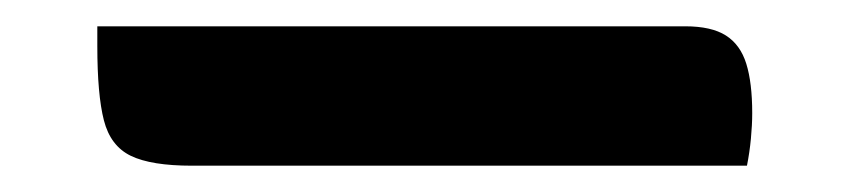

<svg xmlns="http://www.w3.org/2000/svg" viewBox="-20 52 640 146"><path d="M54 72H501Q521 72 532 79Q543 86 547.5 100.5Q552 115 552 138Q552 147 551 157.5Q550 168 548 178H126Q95 178 79.5 170.5Q64 163 59 143.5Q54 124 54 87Q54 83 54 79Q54 75 54 72Z"/></svg>

Font: Recursive Casual Medium
Style: Regular
Weight: 500
Version: Version 1.047